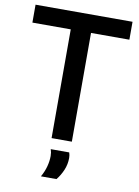

<svg xmlns="http://www.w3.org/2000/svg" viewBox="-98 -765 756 1045"><g transform="rotate(10 279.5 -242.5)"><path d="M548 -601H336V0H224V-601H12V-700H548ZM203 215Q220 185 228 155Q236 125 236 97Q236 77 230 60H332Q337 74 337 90Q337 125 323.5 157Q310 189 289 215Z"/></g></svg>

Font: Georama Medium
Style: Regular
Weight: 500
Designer: Jean-Baptiste Levee
Foundry: Production Type
Version: Version 1.000